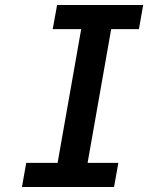

<svg xmlns="http://www.w3.org/2000/svg" viewBox="-20 -745 640 765"><path d="M84.5 -96H209.5L303.5 -629H190L207.5 -725H550.5L533.5 -629H423L329 -96H451.5L434.5 0H67.5Z"/></svg>

Font: JuliaMono SemiBold
Style: Italic
Weight: 600
Italic angle: -9°
Monospace: yes
Designer: cormullion
Foundry: corm
Version: Version 0.056; ttfautohint (v1.8.4)